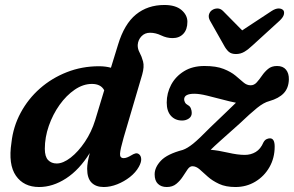

<svg xmlns="http://www.w3.org/2000/svg" viewBox="-20 -739 1180 771"><path d="M537.5 -69Q525 -46.5 501.8 -28.2Q478.5 -10 450.8 1Q423 12 396.5 12Q365 12 347.5 -5.8Q330 -23.5 330 -61.5Q330 -84.5 340.5 -124.5Q298.5 -57 245.2 -22.5Q192 12 137 12Q75.5 12 44 -33.2Q12.5 -78.5 26 -166.5Q33 -230.5 63 -286.2Q93 -342 140.5 -383.8Q188 -425.5 248.5 -449.2Q309 -473 377.5 -473Q403.5 -473 425.5 -467L454 -559.5Q479 -642.5 526 -680.8Q573 -719 640 -719Q685 -719 708.8 -698.8Q732.5 -678.5 732.5 -651.5Q732.5 -620.5 716.2 -603.2Q700 -586 673 -586Q649.5 -586 627.2 -596.8Q605 -607.5 582.5 -607.5Q561.5 -607.5 548 -593.2Q534.5 -579 533 -558.5Q532.5 -542.5 540.8 -527.5Q549 -512.5 554.5 -492Q560 -471.5 551 -439.5L476.5 -186.5Q463 -139.5 462 -121.8Q461 -104 477 -104Q489 -104 508.5 -116Q515.5 -120.5 523.5 -122.8Q531.5 -125 538.5 -119.5Q546.5 -113 547 -100Q547.5 -87 537.5 -69ZM160 -141.5Q160 -110 173.2 -96.2Q186.5 -82.5 207.5 -82.5Q233.5 -82.5 264 -106.2Q294.5 -130 321 -169.5Q347.5 -209 362 -256L398.5 -376.5Q385 -402 349 -402Q314 -402 280.2 -379Q246.5 -356 219.2 -317.8Q192 -279.5 176 -233.5Q160 -187.5 160 -141.5ZM1083 -150.5Q1083 -104.5 1062 -67.8Q1041 -31 1005.2 -9.5Q969.5 12 925.5 12Q886.5 12 859.8 -0.5Q833 -13 814.5 -29.5Q796 -46 781.8 -58.8Q767.5 -71.5 752.5 -71.5Q742 -71.5 733.2 -58.8Q724.5 -46 714 -29.8Q703.5 -13.5 688.2 -0.8Q673 12 649.5 12Q627.5 12 614.2 -0.8Q601 -13.5 601 -39Q601 -67 626.2 -93.8Q651.5 -120.5 714 -137Q732.5 -143.5 755.5 -162Q778.5 -180.5 825.5 -228.5Q863.5 -265 888.2 -288.5Q913 -312 927.5 -326.5Q904 -331 872.5 -339.5Q841 -348 810.8 -355.2Q780.5 -362.5 760.5 -362.5Q719.5 -362.5 719.5 -340Q719.5 -334.5 722.8 -328Q726 -321.5 735 -316.5Q743 -312.5 746.5 -303.5Q750 -294.5 750 -285.5Q750 -271 738.2 -263Q726.5 -255 711.5 -255Q683.5 -255 666.5 -273.8Q649.5 -292.5 649.5 -327Q649.5 -365 667.2 -398.5Q685 -432 719 -453Q753 -474 801 -474Q848.5 -474 878 -462.2Q907.5 -450.5 925.8 -435.2Q944 -420 957.5 -408.2Q971 -396.5 986.5 -396.5Q1000.5 -396.5 1011 -408.2Q1021.5 -420 1032 -435.2Q1042.5 -450.5 1056.5 -462.2Q1070.5 -474 1092.5 -474Q1116.5 -474 1128.5 -459.2Q1140.5 -444.5 1140 -420Q1139 -385.5 1119.5 -364.8Q1100 -344 1061.5 -333Q1039.5 -327.5 1012.2 -305.5Q985 -283.5 942 -242.5Q892 -198 865.8 -174.5Q839.5 -151 826 -137.5Q856.5 -135 895.5 -126Q934.5 -117 963 -117Q987.5 -117 1007 -128.8Q1026.5 -140.5 1038 -167.5Q1043 -176.5 1050 -180Q1057 -183.5 1064 -183.5Q1083 -183.5 1083 -150.5ZM995 -557.5Q977 -540.5 961.5 -531.2Q946 -522 927.5 -522Q909 -522 898.5 -531.2Q888 -540.5 879 -557.5L823 -656.5Q816 -670 819.2 -681Q822.5 -692 831 -698Q841 -705 853.2 -705Q865.5 -705 875.5 -695L952.5 -617L1071 -695Q1086.5 -705 1098.8 -705Q1111 -705 1117.5 -698Q1122.5 -692 1120 -681Q1117.5 -670 1103.5 -656.5Z"/></svg>

Font: Fraunces 9pt S100 SemiBold
Style: Italic
Weight: 600
Italic angle: -16°
Version: Version 1.000; ttfautohint (v1.8.3)